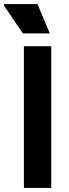

<svg xmlns="http://www.w3.org/2000/svg" viewBox="-48 -928 343 948"><path d="M70 0V-700H205V0ZM198 -763H65L-28 -900V-908H137Z"/></svg>

Font: Fustat ExtraBold
Style: Regular
Weight: 800
Designer: Mohamed Gaber, Khaled Hosny, Laura Garcia Mut
Foundry: Kief Type Foundry, Alif Type Foundry, Hard Type Foundry
Version: Version 1.007